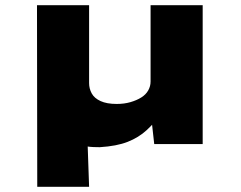

<svg xmlns="http://www.w3.org/2000/svg" viewBox="-20 -553 926 737"><path d="M123 164 122 -533H322V-234Q322 -213 332 -194.5Q342 -176 366 -165Q390 -154 428 -154Q457 -154 481 -161Q505 -168 522.5 -179Q540 -190 549 -206Q558 -222 558 -240V-533H758V0H572L563 -81L602 -119Q573 -81 542.5 -53Q512 -25 470 -8.5Q428 8 363 12Q353 12 339 11.5Q325 11 313.5 9Q302 7 296 3L314 -68L322 164Z"/></svg>

Font: Lexend Peta ExtraBold
Style: Regular
Weight: 800
Version: Version 1.007